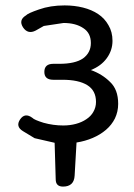

<svg xmlns="http://www.w3.org/2000/svg" viewBox="-20 -518 496 710"><path d="M213 172Q186 172 186 145L182 10L108 -7L65 -33Q37 -50 54 -76Q72 -103 100 -82Q106 -75 141 -64Q177 -54 214 -54Q239 -54 261 -60Q283 -66 299 -77Q316 -88 325 -104Q335 -121 335 -141Q335 -183 303 -203Q271 -223 211 -223H177Q144 -223 144 -252Q144 -282 177 -282H199Q258 -282 287 -302Q316 -323 316 -359Q316 -396 288 -414Q260 -433 215 -433L142 -422L112 -405Q83 -390 65 -417Q48 -444 76 -461Q83 -469 124 -483Q166 -498 219 -498Q255 -498 287 -490Q319 -482 343 -466Q367 -450 381 -425Q396 -400 396 -367Q396 -332 375 -303Q354 -274 316 -259Q358 -244 387 -215Q417 -187 417 -134Q417 -105 405 -80Q393 -56 372 -38Q351 -20 323 -8Q295 4 263 9L256 131Q254 172 213 172Z"/></svg>

Font: Swei Gothic CJK TC Regular
Style: Regular
Weight: 400
Version: Version 2.129